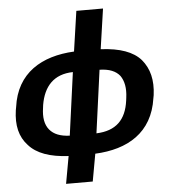

<svg xmlns="http://www.w3.org/2000/svg" viewBox="-61 -826 945 1047"><g transform="rotate(-5 411.5 -302.5)"><path d="M285 15 258 165H404L431 15C609 7 746 -72 773 -259L776 -275C787 -357 771 -421 729 -471C687 -519 615 -545 510 -550L542 -770H396L364 -550C187 -541 48 -462 23 -275L20 -259C8 -177 23 -113 68 -65C111 -16 183 10 285 15ZM169 -259 171 -275C188 -375 243 -437 348 -439L301 -95C250 -97 214 -111 191 -139C168 -167 161 -207 169 -259ZM626 -275 624 -259C610 -154 554 -99 447 -95L494 -439C547 -438 583 -423 605 -395C625 -366 633 -327 626 -275Z"/></g></svg>

Font: Cheyenne Sans
Style: Bold Italic
Weight: 700
Italic angle: -8.13011°
Designer: The Public Sans project authors (U.S. Web Design System), Libre Franklin designed by Pablo Impallari and Rodrigo Fuenzal
Foundry: The Cheyenne Sans Project Authors
Version: Version 2.007